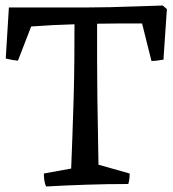

<svg xmlns="http://www.w3.org/2000/svg" viewBox="-20 -667 626 696"><path d="M147 9Q139 -9 139 -38L238 -56Q240 -107 242.5 -174.5Q245 -242 247 -313Q249 -384 249.5 -454Q250 -524 250 -579Q211 -578 172 -576Q133 -574 93 -571L45 -447Q34 -448 23 -450Q12 -452 1 -455V-458L12 -636V-640H298Q332 -640 380 -641Q428 -642 478.5 -644Q529 -646 570 -647L585 -634L573 -458V-451Q562 -449 551 -447.5Q540 -446 529 -446L495 -582Q457 -582 416 -582Q375 -582 332 -581Q332 -512 332 -444.5Q332 -377 333 -310Q334 -250 335 -190Q336 -130 337 -70L450 -38Q450 -15 445 0Q369 0 294 2.5Q219 5 147 9Z"/></svg>

Font: Labrada
Style: Regular
Weight: 400
Designer: Mercedes Jáuregui
Foundry: Omnibus-Type Team
Version: Version 1.000; ttfautohint (v1.8.4.7-5d5b)